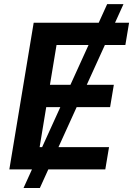

<svg xmlns="http://www.w3.org/2000/svg" viewBox="-20 -840 660 952"><path d="M592.3 -819.6 550.4 -727.3H620L601.6 -616.8H500L410.2 -419.4H544.4L525.9 -308.9H360.1L269.9 -110.4H520.6L502.1 0H219.5L177.6 92.3H96.6L138.5 0H26.3L147 -727.3H469.5L511.4 -819.6ZM419 -616.8H260.3L227.6 -419.4H329.2ZM279.1 -308.9H209.2L176.5 -110.4H188.9Z"/></svg>

Font: Inter UI Semi Bold
Style: Italic
Weight: 600
Italic angle: -9.39999°
Designer: Rasmus Andersson
Foundry: rsms
Version: 3.2;8d6f07862